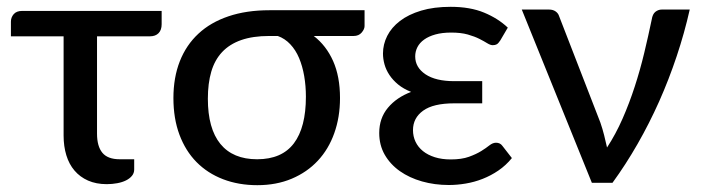

<svg xmlns="http://www.w3.org/2000/svg" viewBox="-20 -536 2056 563"><path d="M454 -465Q454 -448 445 -438.8Q436 -429.5 419.5 -429.5H264.5V-144Q264.5 -107 280.2 -88Q296 -69 331 -69H373.5V-39Q373.5 -28.5 367 -20.5Q360.5 -12.5 349.5 -7Q338.5 -1.5 323.8 1.2Q309 4 293 4Q262 4 238.2 -6.5Q214.5 -17 198.5 -35.8Q182.5 -54.5 174.5 -80.8Q166.5 -107 166.5 -138.5V-429.5H12V-472.5Q12 -485 20.2 -494.5Q28.5 -504 45 -504H454Z M769.5 -430.5Q721.5 -430.5 687.2 -418.5Q653 -406.5 631.2 -383.2Q609.5 -360 599.5 -325.8Q589.5 -291.5 589.5 -246.5Q589.5 -159 626.2 -114Q663 -69 734 -69Q806.5 -69 841.8 -115.8Q877 -162.5 877 -252.5Q877 -284 872 -313Q867 -342 857 -365.8Q847 -389.5 831.2 -406.2Q815.5 -423 794.5 -430.5ZM1049 -506V-459.5Q1049 -450.5 1040.5 -440.5Q1032 -430.5 1017 -430.5H900Q936.5 -402.5 956.8 -357Q977 -311.5 977 -248.5Q977 -192.5 960.2 -145.5Q943.5 -98.5 912 -64.8Q880.5 -31 835.5 -12Q790.5 7 734.5 7Q679.5 7 634 -10.5Q588.5 -28 556.2 -60.8Q524 -93.5 506.2 -141Q488.5 -188.5 488.5 -248.5Q488.5 -308.5 507.2 -356.2Q526 -404 561.8 -437.2Q597.5 -470.5 650 -488.2Q702.5 -506 770 -506Z M1481 -72.5Q1463.5 -51 1441.5 -36Q1419.5 -21 1395.2 -11.5Q1371 -2 1345.8 2.2Q1320.5 6.5 1296 6.5Q1254.5 6.5 1217.5 -4Q1180.5 -14.5 1152.5 -34.2Q1124.5 -54 1108.2 -82.2Q1092 -110.5 1092 -146Q1092 -189.5 1117.5 -220Q1143 -250.5 1185.5 -266.5Q1163 -275.5 1147.5 -288.2Q1132 -301 1122 -316Q1112 -331 1107.5 -347.2Q1103 -363.5 1103 -379Q1103 -406 1115.5 -430.8Q1128 -455.5 1152.8 -474.5Q1177.5 -493.5 1214.8 -504.8Q1252 -516 1301.5 -516Q1358.5 -516 1399.5 -499Q1440.5 -482 1469 -455L1447 -417.5Q1441.5 -409 1436.8 -406.2Q1432 -403.5 1425 -403.5Q1418 -403.5 1408.8 -409.2Q1399.5 -415 1385.8 -422Q1372 -429 1351.8 -434.8Q1331.5 -440.5 1303 -440.5Q1276.5 -440.5 1256.8 -435Q1237 -429.5 1223.8 -420Q1210.5 -410.5 1204 -397.8Q1197.5 -385 1197.5 -370.5Q1197.5 -338.5 1227.5 -318.2Q1257.5 -298 1312 -298H1394V-233H1312Q1250.5 -233 1220.8 -211.5Q1191 -190 1191 -154.5Q1191 -136 1198.5 -120.2Q1206 -104.5 1220.2 -93Q1234.5 -81.5 1255 -75Q1275.5 -68.5 1301.5 -68.5Q1333.5 -68.5 1355 -76.2Q1376.5 -84 1391 -93Q1405.5 -102 1415.2 -109.8Q1425 -117.5 1434.5 -117.5Q1446.5 -117.5 1453 -108.5Z M2002.5 -508Q1987 -439 1964.2 -371Q1941.5 -303 1912.8 -238.5Q1884 -174 1849.5 -113.8Q1815 -53.5 1776 0H1715.5L1510 -508H1590Q1601.5 -508 1609.2 -502.5Q1617 -497 1619.5 -488.5L1740.5 -176.5Q1747 -157.5 1751.5 -139.5Q1756 -121.5 1760 -103.5Q1785.5 -142.5 1805.5 -188Q1825.5 -233.5 1841.2 -282Q1857 -330.5 1869 -380.5Q1881 -430.5 1891 -478.5Q1893.5 -495 1902 -501.5Q1910.5 -508 1920.5 -508Z"/></svg>

Font: Lato 2
Style: Regular
Weight: 500
Designer: Lukasz Dziedzic with Adam Twardoch and Botio Nikoltchev
Foundry: tyPoland Lukasz Dziedzic
Version: Version 2.015; 2015-08-06; http://www.latofonts.com/